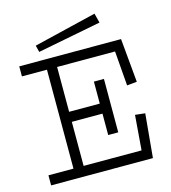

<svg xmlns="http://www.w3.org/2000/svg" viewBox="-110 -830 820 919"><g transform="rotate(-15 300.0 -370.0)"><path d="M442.9 -740.2 455.1 -692.9 140.1 -631.8 131.8 -665ZM204.1 -268.1H356V-162.1H405.8V-426.8H356V-317.9H204.1V-540H491.2L504.9 -368.2L554.2 -373L534.2 -589.8H29.8V-540H153.8V-49.8H29.8V0H534.2L554.2 -216.8L504.9 -222.2L491.2 -49.8H204.1Z"/></g></svg>

Font: Compagnon Roman
Style: Regular
Weight: 400
Designer: Juliette Duhe, Lea Pradine
Foundry: Velvetyne Type Foundry
Version: Version 1.000;PS 001.000;hotconv 1.0.88;makeotf.lib2.5.64775